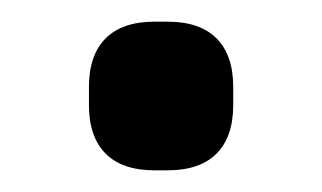

<svg xmlns="http://www.w3.org/2000/svg" viewBox="-20 -395 297 177"><path d="M135 -238C174 -238 195 -259 195 -298V-315C195 -354 174 -375 135 -375H122C83 -375 62 -354 62 -315V-298C62 -259 83 -238 122 -238Z"/></svg>

Font: Hotpoint
Style: Bold
Weight: 700
Designer: Andrew Paglinawan, Luciano Perondi, Riccardo Olocco
Foundry: CAST Cooperativa Anonima Servizi Tipografici
Version: Version 1.000;PS 2.1;hotconv 16.6.51;makeotf.lib2.5.65220